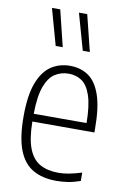

<svg xmlns="http://www.w3.org/2000/svg" viewBox="-91 -862 610 925"><g transform="rotate(10 214.0 -399.5)"><path d="M251.5 9Q183.5 9 136.8 -17.8Q90 -44.5 66.2 -105.8Q42.5 -167 42.5 -270.5Q42.5 -373 65.8 -434Q89 -495 129.5 -521.8Q170 -548.5 221.5 -548.5Q273.5 -548.5 311.8 -522.2Q350 -496 371 -435Q392 -374 392 -270V-252.5H88.5Q89.5 -168.5 108.5 -120.2Q127.5 -72 164.2 -51.5Q201 -31 255 -31Q278.5 -31 305.5 -36Q332.5 -41 368 -52V-11Q335 0.5 306.8 4.8Q278.5 9 251.5 9ZM221.5 -510Q184.5 -510 155 -491.2Q125.5 -472.5 107.5 -424.8Q89.5 -377 88.5 -290.5H347Q346 -377 329.8 -424.8Q313.5 -472.5 285.8 -491.2Q258 -510 221.5 -510ZM268.5 -630.5 218.5 -808H259L303 -630.5ZM136 -630.5 86.5 -808H127L170.5 -630.5Z"/></g></svg>

Font: Encode Sans Condensed Condensed ExtraLight
Style: Regular
Weight: 200
Width: 3
Designer: Multiple Designers
Foundry: Impallari Type
Version: Version 3.000; ttfautohint (v1.8.3) -l 8 -r 50 -G 200 -x 14 